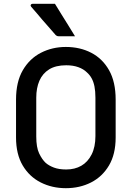

<svg xmlns="http://www.w3.org/2000/svg" viewBox="-20 -966 690 1006"><path d="M325 -720Q399 -720 458 -689.5Q517 -659 551.5 -598Q586 -537 586 -444V-246Q586 -158 551 -99Q516 -40 457 -10Q398 20 325 20Q253 20 193.5 -10Q134 -40 99 -99Q64 -158 64 -246V-444Q64 -537 99.5 -598Q135 -659 194.5 -689.5Q254 -720 325 -720ZM170 -251Q170 -194 185 -162.5Q200 -131 219 -113Q236 -98 262.5 -88Q289 -78 327 -78Q372 -78 406 -97.5Q440 -117 460 -156.5Q480 -196 480 -253V-454Q480 -488 475 -513Q470 -538 460 -556Q450 -574 435 -587Q418 -604 390.5 -614Q363 -624 327 -624Q272 -624 237.5 -602.5Q203 -581 186.5 -543Q170 -505 170 -454ZM268 -946Q287 -915 304 -887.5Q321 -860 338 -833Q355 -806 373 -776Q360 -776 348.5 -776Q337 -776 323 -776Q309 -776 288 -776Q282 -776 278 -778Q274 -780 272 -782Q248 -810 231.5 -828.5Q215 -847 202 -862Q189 -877 175.5 -893.5Q162 -910 143 -931Q139 -936 141.5 -941Q144 -946 150 -946Q174 -946 189.5 -946Q205 -946 222.5 -946Q240 -946 268 -946Z"/></svg>

Font: Recursive Medium
Style: Regular
Weight: 500
Version: Version 1.085